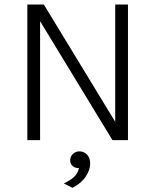

<svg xmlns="http://www.w3.org/2000/svg" viewBox="-20 -638 708 874"><path d="M562.5 0H492L162.5 -541.5V0H104.5V-617.5H179.5L504.5 -83.5V-617.5H562.5ZM310 217 270.5 197Q298.5 184 316.2 168Q334 152 339.5 127.5Q321.5 127.5 310.5 117.5Q299.5 107.5 299.5 91.5Q299.5 74.5 312 62.8Q324.5 51 341.5 51Q362.5 51 376.5 66Q390.5 81 390.5 107Q390.5 135 370.5 165.5Q350.5 196 310 217Z"/></svg>

Font: Betina Sans Light
Style: Regular
Weight: 300
Designer: Jonathan Pinhorn (font) & Cristiano Sobral (main changes)
Version: Version 2.001;October 6, 2020;FontCreator 13.0.0.2681 64-bit